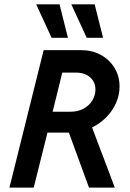

<svg xmlns="http://www.w3.org/2000/svg" viewBox="-20 -853 592 873"><path d="M22.9 0 178.5 -625H349.3Q398.6 -625 438.2 -603.5Q477.8 -581.9 500.7 -544.4Q523.6 -506.9 523.6 -459.7Q523.6 -420.1 507.3 -384Q491 -347.9 462.8 -319.4Q434.7 -291 398.6 -273.6L502.1 0H384.7L293.1 -250H195.8L133.3 0ZM219.4 -345.1H302.8Q334 -345.1 359.4 -358.7Q384.7 -372.2 399.3 -395.5Q413.9 -418.8 413.9 -445.8Q413.9 -480.6 389.6 -501.7Q365.3 -522.9 324.3 -522.9H263.2ZM374.3 -681.2 304.2 -833.3H410.4L448.6 -681.2ZM214.6 -681.2 144.4 -833.3H250.7L288.9 -681.2Z"/></svg>

Font: Afacad SemiBold
Style: Italic
Weight: 600
Italic angle: -14°
Designer: Kristian Moeller
Foundry: Dicotype
Version: Version 1.000